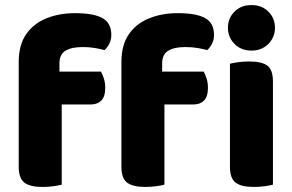

<svg xmlns="http://www.w3.org/2000/svg" viewBox="-20 -731 1155 759"><path d="M190 -318V-448H379Q385 -438 390.5 -421Q396 -404 396 -384Q396 -349 380.5 -333.5Q365 -318 339 -318ZM215 -480V-338H54V-486Q54 -554 84 -596.5Q114 -639 164.5 -659Q215 -679 276 -679Q350 -679 385 -659.5Q420 -640 420 -593Q420 -573 411.5 -557Q403 -541 393 -533Q374 -538 353.5 -541.5Q333 -545 306 -545Q263 -545 239 -530.5Q215 -516 215 -480ZM54 -363H224V-1Q213 2 192.5 5Q172 8 148 8Q99 8 76.5 -9Q54 -26 54 -72ZM596 -318V-448H785Q791 -438 796.5 -421Q802 -404 802 -384Q802 -349 786.5 -333.5Q771 -318 745 -318ZM621 -480V-338H460V-486Q460 -554 490 -596.5Q520 -639 570.5 -659Q621 -679 682 -679Q756 -679 791 -659.5Q826 -640 826 -593Q826 -573 817.5 -557Q809 -541 799 -533Q780 -538 759.5 -541.5Q739 -545 712 -545Q669 -545 645 -530.5Q621 -516 621 -480ZM460 -363H630V-1Q619 2 598.5 5Q578 8 554 8Q505 8 482.5 -9Q460 -26 460 -72ZM881 -621Q881 -659 907 -685Q933 -711 974 -711Q1015 -711 1041 -685Q1067 -659 1067 -621Q1067 -584 1041 -557.5Q1015 -531 974 -531Q933 -531 907 -557.5Q881 -584 881 -621ZM889 -264H1059V-1Q1048 2 1027.5 5Q1007 8 983 8Q934 8 911.5 -9Q889 -26 889 -72ZM1059 -175H889V-479Q900 -482 920.5 -485Q941 -488 965 -488Q1015 -488 1037 -471.5Q1059 -455 1059 -408Z"/></svg>

Font: Baloo Tamma 2 ExtraBold
Style: Regular
Weight: 800
Designer: Divya Kowshik, Shuchita Grover and Ek Type
Foundry: Ek Type
Version: Version 1.700